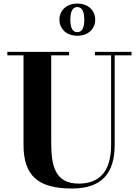

<svg xmlns="http://www.w3.org/2000/svg" viewBox="-20 -1040 780 1074"><path d="M312.5 -930C312.5 -879 351 -840 412.5 -840C474 -840 512.5 -879 512.5 -930C512.5 -981 474 -1020 412.5 -1020C351 -1020 312.5 -981 312.5 -930ZM373.5 -930C373.5 -974.5 385.5 -1000.5 412.5 -1000.5C439.5 -1000.5 451.5 -974.5 451.5 -930C451.5 -885.5 439.5 -860 412.5 -860C385.5 -860 373.5 -885.5 373.5 -930ZM21 -750V-730.5H111.5V-230C111.5 -57 193.5 14.5 381.5 14.5C544.5 14.5 621.5 -65 621.5 -230V-730.5H715.5V-750H511V-730.5H601.5V-230C601.5 -72.5 529 -13 420 -13C291 -13 266.5 -108 266.5 -240V-730.5H366.5V-750Z"/></svg>

Font: Bodoni* 11pt
Style: Bold
Weight: 700
Version: Version 2.3